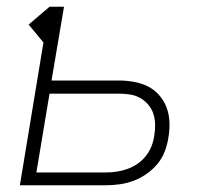

<svg xmlns="http://www.w3.org/2000/svg" viewBox="-20 -550 640 570"><path d="M39 0 109 -424 65 -477 127 -530H170L133 -311H333Q355 -311 377.5 -307Q400 -303 419 -293.5Q438 -284 452.5 -267.5Q467 -251 474.5 -231Q482 -211 483 -188Q484 -165 480 -142Q477 -122 469.5 -101.5Q462 -81 448 -64Q434 -47 415.5 -34Q397 -21 377 -13.5Q357 -6 336 -3Q315 0 295 0ZM88 -38H295Q311 -38 327 -40.5Q343 -43 358.5 -48.5Q374 -54 388.5 -64Q403 -74 413.5 -87.5Q424 -101 430 -116.5Q436 -132 438 -148Q441 -165 440.5 -181.5Q440 -198 435 -213Q430 -228 419.5 -240Q409 -252 395.5 -259.5Q382 -267 365.5 -269.5Q349 -272 333 -272H127Z"/></svg>

Font: Iosevka Curly XLtExObl
Style: Regular
Weight: 200
Width: 7
Italic angle: -9°
Monospace: yes
Designer: Belleve Invis
Foundry: Belleve Invis
Version: Version 11.0.1; ttfautohint (v1.8.3)